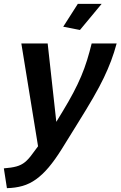

<svg xmlns="http://www.w3.org/2000/svg" viewBox="-64 -750 627 999"><path d="M-44 126Q-4 123 21.5 116Q47 109 66 93.5Q85 78 105 50L134 11L47 -524H184L229 -116L263 -172Q294 -223 317.5 -267.5Q341 -312 358.5 -353.5Q376 -395 389 -437Q402 -479 413 -524H543Q530 -476 514 -433.5Q498 -391 476 -345Q454 -299 420.5 -241Q387 -183 337 -103L257 26Q222 82 189.5 120.5Q157 159 123.5 183Q90 207 53 217.5Q16 228 -28 229ZM352 -594 265 -611 341 -730H465Z"/></svg>

Font: Raleway Thin
Style: Bold Italic
Weight: 700
Italic angle: -12°
Version: Version 4.026